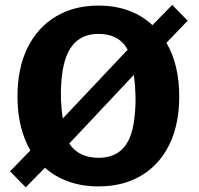

<svg xmlns="http://www.w3.org/2000/svg" viewBox="-20 -756 816 789"><path d="M85.8 13.7 21.2 -52 104.8 -137.9Q79.2 -181.7 65.5 -237.3Q51.8 -292.9 51.8 -359.4Q51.8 -475.2 92.8 -558.9Q133.8 -642.5 208.7 -687.8Q283.5 -733 385 -733Q453 -733 508.8 -712.5Q564.5 -692 606.3 -652.6L687.7 -735.7L751.2 -671L663.9 -580Q689.7 -536.6 703.1 -481.1Q716.5 -425.7 716.5 -360Q716.5 -245.3 676.1 -162.3Q635.7 -79.3 561.1 -34.7Q486.5 10 384.7 10Q317.2 10 261.7 -9.9Q206.2 -29.8 164.8 -66.6ZM385.3 -107.6Q452.7 -107.6 489.5 -150.6Q526.2 -193.5 533.8 -285.1Q537.9 -324.3 536.8 -364.7Q535.8 -405.2 530.1 -448.4L264.6 -166.2Q303 -107.6 385.3 -107.6ZM237.9 -269.1 504.8 -551.9Q485.7 -585.5 455.9 -601.1Q426.1 -616.8 385 -616.8Q315.4 -616.8 277.4 -568.9Q239.3 -521 232.1 -419.8Q229 -382.2 230.6 -344.6Q232.2 -307 237.9 -269.1Z"/></svg>

Font: Public Sans Thin
Style: Regular
Weight: 100
Designer: The Public Sans project authors (U.S. Web Design System). Libre Franklin designed by Pablo Impallari and Rodrigo Fuenzal
Version: Version 1.008